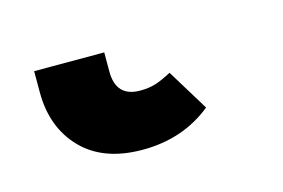

<svg xmlns="http://www.w3.org/2000/svg" viewBox="-39 -27 441 299"><g transform="rotate(-15 181.0 123.0)"><path d="M30 76V42H143V73Q143 114 182 114Q196 114 207 110.5Q218 107 233 99L274 166Q227 204 162 204Q99 204 64.5 168.5Q30 133 30 76Z"/></g></svg>

Font: Fira Sans BGR
Style: Bold
Weight: 700
Designer: bBox Type GmbH & Carrois Corporate GbR & Edenspiekermann AG
Foundry: bBox Type GmbH & Carrois Corporate GbR & Edenspiekermann AG
Version: Version 4.301